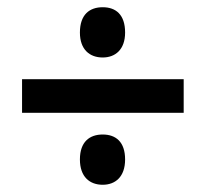

<svg xmlns="http://www.w3.org/2000/svg" viewBox="-20 -618 570 531"><path d="M264 -459C299 -459 326 -481 326 -528C326 -578 300 -598 264 -598C228 -598 201 -578 201 -528C201 -481 228 -459 264 -459ZM41 -306H488V-399H41ZM264 -107C299 -107 326 -129 326 -177C326 -226 300 -246 264 -246C228 -246 201 -226 201 -177C201 -129 228 -107 264 -107Z"/></svg>

Font: Noto Sans Thai SemCond SemBd
Style: Regular
Weight: 600
Width: 4
Designer: Monotype Design Team
Foundry: Monotype Imaging Inc.
Version: Version 2.002